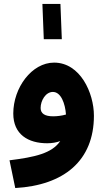

<svg xmlns="http://www.w3.org/2000/svg" viewBox="-20 -719 538 969"><path d="M201 -521H292L285 -699H194ZM57 230C303 216 454 92 454 -135C454 -250 385 -403 253 -403C140 -403 47 -276 47 -146C47 -40 123 4 218 4C243 4 265 0 284 -7C242 55 156 74 28 90ZM185 -174C185 -211 210 -255 247 -255C288 -255 309 -196 313 -141C292 -135 269 -132 248 -132C206 -132 185 -146 185 -174Z"/></svg>

Font: Noto Sans Arabic UI
Style: Bold
Weight: 700
Designer: Monotype Design Team, Nadine Chahine and Nizar Qandah
Foundry: Monotype Imaging Inc.
Version: Version 2.010